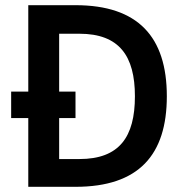

<svg xmlns="http://www.w3.org/2000/svg" viewBox="-20 -720 707 740"><path d="M208 -590H286C440 -590 500 -504 500 -349C500 -192 440 -107 286 -107H208V-265H271V-367H208ZM89 -367H23V-265H89V0H271C515 0 623 -123 623 -349C623 -578 512 -700 271 -700H89Z"/></svg>

Font: Mint Spirit No2
Style: Bold
Weight: 700
Designer: HARENDAL Hirwen
Foundry: Arkandis Digital Foundry.
Version: Version 1.004;FFEdit